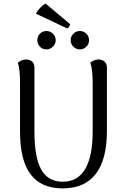

<svg xmlns="http://www.w3.org/2000/svg" viewBox="-20 -1032 698 1065"><path d="M573 -305Q573 -147 511 -67Q449 13 328 13Q209 13 150 -64.5Q91 -142 91 -305V-577Q91 -649 79 -684Q100 -702 125 -702Q146 -702 158.5 -690.5Q171 -679 171 -658V-302Q171 -158 209 -91Q247 -24 328 -24Q411 -24 452.5 -94.5Q494 -165 494 -302V-577Q494 -646 481 -684Q502 -702 527 -702Q547 -702 560 -690Q573 -678 573 -658ZM187 -809Q187 -830 201.5 -845Q216 -860 238 -860Q258 -860 273.5 -845Q289 -830 289 -809Q289 -788 273.5 -773Q258 -758 238 -758Q216 -758 201.5 -773Q187 -788 187 -809ZM372 -809Q372 -830 387 -845Q402 -860 423 -860Q444 -860 459 -845Q474 -830 474 -809Q474 -788 459 -773Q444 -758 423 -758Q402 -758 387 -773Q372 -788 372 -809ZM233 -1012 369 -898Q369 -893 363.5 -884.5Q358 -876 353 -874L180 -956Q187 -972 202.5 -988.5Q218 -1005 233 -1012Z"/></svg>

Font: Arima Madurai
Style: Regular
Weight: 400
Designer: Joana Correia and Natanael Gama
Foundry: NDISCOVER
Version: Version 1.020